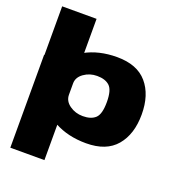

<svg xmlns="http://www.w3.org/2000/svg" viewBox="-169 -920 1155 1256"><g transform="rotate(20 408.0 -292.5)"><path d="M45 200H282.5V-446.5H45ZM47.5 0H269.5L287 -80.5V-785H47.5ZM500 3.5Q640 3.5 709.2 -78.2Q778.5 -160 778.5 -297.5Q778.5 -434.5 709.2 -515.2Q640 -596 500 -596Q372.5 -596 277.5 -543.2Q182.5 -490.5 182.5 -433L287 -336Q287 -378 327.2 -406.8Q367.5 -435.5 419 -435.5Q476.5 -435.5 506.5 -407.2Q536.5 -379 536.5 -296Q536.5 -212 506.5 -184Q476.5 -156 419 -156Q367.5 -156 327.2 -184.5Q287 -213 287 -257L182.5 -158.5Q182.5 -101 277.5 -48.8Q372.5 3.5 500 3.5Z"/></g></svg>

Font: Anybody SemiExpanded Black
Style: Regular
Weight: 900
Width: 6
Version: Version 1.113;gftools[0.9.25]